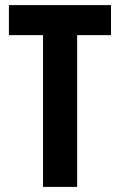

<svg xmlns="http://www.w3.org/2000/svg" viewBox="-20 -827 471 754"><path d="M283 -93H149V-689H15V-807H416V-689H283Z"/></svg>

Font: Noto Sans Kannada UI ExtraCondensed
Style: Bold
Weight: 700
Width: 2
Designer: Jelle Bosma - Monotype Design Team
Foundry: Monotype Imaging Inc.
Version: Version 2.005; ttfautohint (v1.8.4.7-5d5b)